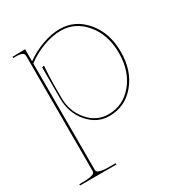

<svg xmlns="http://www.w3.org/2000/svg" viewBox="-179 -643 938 1005"><g transform="rotate(-30 290.0 -140.5)"><path d="M120.1 205.1Q120.1 213.9 124 219Q127.9 224.1 145.3 228.3Q162.6 232.4 194.8 232.4H232.4V240.2H12.7V232.4H32.7Q64.9 232.4 82.3 228.3Q99.6 224.1 103.5 219Q107.4 213.9 107.4 205.1V-487.3Q107.4 -501.5 95.7 -507.1Q84 -512.7 55.2 -512.7H42.5V-520H55.2L120.1 -521.5V-448.7V-448.2Q167.5 -482.4 223.1 -502.4Q278.8 -522.5 328.6 -522.5Q421.9 -522.5 484.6 -447.8Q547.4 -373 547.4 -259.8Q547.4 -146 485.6 -71.8Q423.8 2.4 328.6 2.4Q254.4 2.4 202.1 -58.6Q149.9 -119.6 149.9 -206.1V-395L162.6 -397.5Q157.7 -326.7 157.7 -286.6V-206.1Q157.7 -124 207.8 -65.9Q257.8 -7.8 328.6 -7.8Q418 -7.8 476.8 -78.9Q535.6 -149.9 535.6 -259.8Q535.6 -369.1 475.8 -440.7Q416 -512.2 328.6 -512.2Q279.3 -512.2 223.1 -491.7Q167 -471.2 120.1 -435.5Z"/></g></svg>

Font: ZnikomitNo25
Style: Regular
Weight: 100
Designer: gluk
Foundry: gluk
Version: Version 0.56